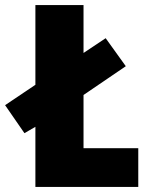

<svg xmlns="http://www.w3.org/2000/svg" viewBox="-46 -734 587 754"><path d="M93 -236 50 -211 -26 -321 93 -401V-714H282V-526L369 -584L448 -474L282 -361V-152H497V0H93Z"/></svg>

Font: Noto Sans Display Black Narrow
Style: Regular
Weight: 900
Width: 4
Designer: Monotype Design team
Foundry: Monotype Imaging Inc.
Version: Version 1.000